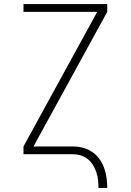

<svg xmlns="http://www.w3.org/2000/svg" viewBox="-20 -755 640 940"><path d="M462 165Q462 145 460 125.5Q458 106 451.5 87.5Q445 69 434.5 52Q424 35 408.5 23Q393 11 374 5.5Q355 0 335 0H95V-38L456 -697H95V-735H505V-697L144 -38H335Q360 -38 384.5 -32Q409 -26 430 -12Q451 2 466 22.5Q481 43 489.5 66.5Q498 90 501.5 115Q505 140 505 165Z"/></svg>

Font: Iosevka SS04 XLt Ex
Style: Regular
Weight: 200
Width: 7
Monospace: yes
Designer: Belleve Invis
Foundry: Belleve Invis
Version: Version 19.0.0; ttfautohint (v1.8.4)